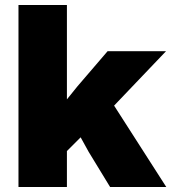

<svg xmlns="http://www.w3.org/2000/svg" viewBox="-20 -749 693 769"><path d="M54 -729H248V-351L290 -403L411 -544H645L437 -326L646 0H421L335 -141L303 -199L248 -144V0H54Z"/></svg>

Font: Mona Sans Black
Style: Regular
Weight: 900
Designer: Deni Anggara
Foundry: GitHub
Version: Version 2.000